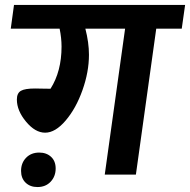

<svg xmlns="http://www.w3.org/2000/svg" viewBox="-20 -712 775 783"><path d="M734.9 -691.9 721.2 -595.2H617.2L534.2 0H407.2L490.2 -595.2H328.1Q342.8 -538.1 342.8 -488.8Q342.8 -418.9 316.4 -344.5Q290 -270 247.8 -220.5Q205.6 -170.9 164.1 -170.9Q123.5 -170.9 86.2 -215.8Q48.8 -260.7 48.8 -306.2Q48.8 -332 65.2 -341.6Q81.5 -351.1 123 -351.1Q129.9 -351.1 150.6 -350.6Q171.4 -350.1 186 -350.1Q231 -420.9 231 -522Q231 -557.1 223.1 -595.2H23.9L37.1 -691.9ZM140.1 -89.8Q169.4 -89.8 188.2 -72.5Q207 -55.2 207 -24.9Q207 7.3 186.5 29.1Q166 50.8 132.8 50.8Q103 50.8 84.5 33Q65.9 15.1 65.9 -15.1Q65.9 -47.4 86.4 -68.6Q106.9 -89.8 140.1 -89.8Z"/></svg>

Font: FiraGO SemiBold
Style: Italic
Weight: 600
Italic angle: -8°
Designer: bBox Type GmbH
Foundry: bBox Type GmbH
Version: Version 1.001;PS 001.001;hotconv 1.0.88;makeotf.lib2.5.64775